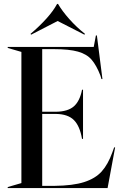

<svg xmlns="http://www.w3.org/2000/svg" viewBox="-20 -949 609 969"><path d="M19 -5 88 -25V-687L19 -707V-712H453L464 -770H469L497 -550H492L487 -567Q467 -619 442.5 -647.5Q418 -676 373.5 -688.5Q329 -701 252 -701H193V-385H263Q323 -386 353 -412.5Q383 -439 394 -496H399V-248H394Q383 -313 353 -343Q323 -373 263 -374H193V-11H255Q348 -12 404.5 -30Q461 -48 493 -83.5Q525 -119 547 -180L556 -205H561L523 0H19ZM137 -774 134 -778Q179 -816 214.5 -855.5Q250 -895 268 -929H273Q294 -893 330 -852.5Q366 -812 409 -778L406 -774L271 -843Z"/></svg>

Font: Nyght Serif
Style: Regular
Weight: 400
Designer: Maksym Kobuzan
Version: Version 0.410